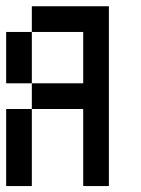

<svg xmlns="http://www.w3.org/2000/svg" viewBox="-20 -687 457 623"><path d="M0 -83.3V-333.3H83.3V-83.3ZM0 -416.7V-583.3H83.3V-416.7ZM83.3 -416.7H250V-583.3H83.3V-666.7H333.3V-83.3H250V-333.3H83.3Z"/></svg>

Font: Galmuri11 Condensed
Style: Regular
Weight: 400
Width: 3
Designer: Lee Minseo (quiple)
Version: Version 2.399;hotconv 1.1.1;makeotfexe 2.6.0 DEVELOPMENT